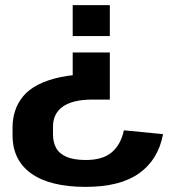

<svg xmlns="http://www.w3.org/2000/svg" viewBox="-20 -560 663 750"><path d="M29 -63Q29 -96 39 -127Q49 -158 70.5 -184Q92 -210 128.5 -229Q165 -248 217.5 -259Q270 -270 341 -270L264 -216V-355H409V-171H341Q265 -171 226 -144Q187 -117 187 -65V-36Q187 -5 199 17.5Q211 40 239.5 52.5Q268 65 315 65Q381 65 416.5 35Q452 5 464 -51L617 -36Q598 64 523.5 117Q449 170 315 170Q176 170 102.5 118Q29 66 29 -32ZM264 -419V-540H409V-419Z"/></svg>

Font: Pathway Extreme 8pt Thin 12pt
Style: Bold
Weight: 700
Version: Version 1.001;gftools[0.9.26]